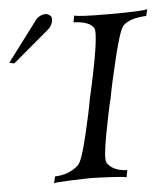

<svg xmlns="http://www.w3.org/2000/svg" viewBox="-52 -756 699 805"><g transform="rotate(-5 298.0 -354.0)"><path d="M596 -693 589 -665Q519 -662 491 -633Q475 -616 448 -504.5Q421 -393 411 -337Q397 -281 378.5 -181.5Q360 -82 370 -66Q394 -30 454 -28L448 2Q440 -2 378 -5Q316 -8 294 -8Q276 -8 213.5 -5.5Q151 -3 143 0L150 -28Q210 -30 249 -66Q266 -82 290.5 -185Q315 -288 323 -337Q384 -605 368 -633Q352 -662 283 -665L289 -693Q306 -686 439 -686Q576 -686 596 -693ZM190 -700Q198 -690 192.5 -672.5Q187 -655 174 -644L21 -515L0 -519L130 -692Q141 -704 159 -708.5Q177 -713 190 -700Z"/></g></svg>

Font: GFS Artemisia
Style: Italic
Weight: 400
Italic angle: -12°
Designer: Takis Katsoulidis and George D. Matthiopoulos
Foundry: George Matthiopoulos and Takis Katsoulidis
Version: Version 1.0